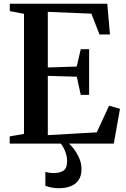

<svg xmlns="http://www.w3.org/2000/svg" viewBox="-20 -763 670 1020"><path d="M107.5 -51.5V-689.5L32 -704V-743H550L564 -580H508.5L465.5 -690.5L234 -700V-404.5L387.5 -409.5L409 -501.5H453.5V-259H409L388 -355.5L234 -360V-45L494 -60L559.5 -201.5L617.5 -185L584.5 0H31.5V-38.5ZM290.5 237Q273 237 253.5 233Q234 229 221 224V150Q231 153.5 243.8 155Q256.5 156.5 264 156.5Q296.5 156.5 316.5 144Q336.5 131.5 336.5 91Q336.5 73 331 55Q325.5 37 317.8 22.5Q310 8 303 0H330H346.5Q358 9.5 373.8 30.2Q389.5 51 401.5 78.8Q413.5 106.5 413 137.5Q412.5 172 397.2 194Q382 216 354.8 226.5Q327.5 237 290.5 237Z"/></svg>

Font: Merriweather 72pt SemiBold
Style: Regular
Weight: 600
Version: Version 2.100